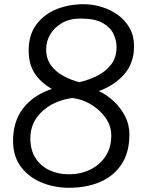

<svg xmlns="http://www.w3.org/2000/svg" viewBox="-20 -877 712 911"><path d="M307 14Q239 14 178.5 -10.5Q118 -35 80 -84.5Q42 -134 42 -209Q42 -302 90.5 -364Q139 -426 226 -455Q171 -487 143.5 -530.5Q116 -574 116 -638Q116 -710 151 -758.5Q186 -807 245 -832Q304 -857 377 -857Q420 -857 462.5 -844Q505 -831 539.5 -806Q574 -781 595 -744Q616 -707 616 -658Q616 -577 569 -524Q522 -471 449 -445Q489 -426 521.5 -395Q554 -364 574 -324.5Q594 -285 594 -239Q594 -153 556 -96.5Q518 -40 453.5 -13Q389 14 307 14ZM356 -487Q400 -497 440.5 -517Q481 -537 507 -570.5Q533 -604 533 -655Q533 -684 519 -715Q505 -746 468 -767.5Q431 -789 362 -789Q311 -789 274.5 -768Q238 -747 218.5 -714Q199 -681 199 -643Q199 -598 222 -567Q245 -536 281 -516.5Q317 -497 356 -487ZM307 -50Q362 -50 407.5 -72Q453 -94 480.5 -135Q508 -176 508 -234Q508 -280 480.5 -318.5Q453 -357 411 -382Q369 -407 323 -412Q233 -399 178.5 -347Q124 -295 124 -221Q124 -165 148.5 -127Q173 -89 214.5 -69.5Q256 -50 307 -50Z"/></svg>

Font: Kite One
Style: Regular
Weight: 400
Designer: Eduardo Rodriguez Tunni
Foundry: Eduardo Rodriguez Tunni
Version: Version 1.002; ttfautohint (v1.8.4.7-5d5b);gftools[0.9.23]